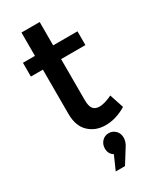

<svg xmlns="http://www.w3.org/2000/svg" viewBox="-227 -725 855 1040"><g transform="rotate(-30 200.0 -204.5)"><path d="M378 -34Q313 5 248 5Q186 5 144.5 -34Q103 -73 103 -150V-426H28V-512H103V-658H217V-512H369V-426H217V-171Q217 -131 230 -115Q243 -99 269 -99Q302 -99 349 -122ZM239 50Q263 50 280.5 67Q298 84 298 112Q298 138 280 164L227 249H169L207 163Q180 146 180 113Q180 86 197 68Q214 50 239 50Z"/></g></svg>

Font: Steamflix Grotesk
Style: Regular
Weight: 400
Designer: Julieta Ulanovsky
Foundry: Julieta Ulanovsky
Version: Version 4.000;PS 004.000;hotconv 1.0.88;makeotf.lib2.5.64775